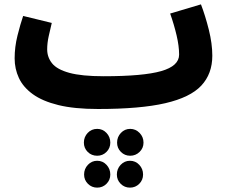

<svg xmlns="http://www.w3.org/2000/svg" viewBox="-20 -478 1043 879"><path d="M429 21Q320 21 247 3Q174 -15 130 -47Q86 -79 66.5 -121Q47 -163 47 -211Q47 -263 60 -315Q73 -367 86 -405L217 -373Q210 -344 203 -312.5Q196 -281 196 -252Q196 -216 218.5 -188Q241 -160 297.5 -144.5Q354 -129 454 -129V-128L455 -129Q636 -129 718 -152.5Q800 -176 800 -228Q800 -267 788.5 -316Q777 -365 759 -416L900 -458Q920 -406 936 -342Q952 -278 952 -223Q952 -140 901.5 -86Q851 -32 736.5 -5.5Q622 21 429 21ZM576 235Q551 235 533.5 217.5Q516 200 516 175Q516 149 533.5 130.5Q551 112 576 112Q601 112 619 130.5Q637 149 637 175Q637 200 619 217.5Q601 235 576 235ZM425 235Q399 235 381.5 217.5Q364 200 364 175Q364 149 381.5 130.5Q399 112 425 112Q450 112 467.5 130.5Q485 149 485 175Q485 200 467.5 217.5Q450 235 425 235ZM575 381Q550 381 532.5 363.5Q515 346 515 321Q515 295 532.5 276.5Q550 258 575 258Q600 258 617.5 276.5Q635 295 635 321Q635 346 617.5 363.5Q600 381 575 381ZM425 381Q400 381 382.5 363.5Q365 346 365 321Q365 295 382.5 276.5Q400 258 425 258Q450 258 467.5 276.5Q485 295 485 321Q485 346 467.5 363.5Q450 381 425 381Z"/></svg>

Font: Noto Sans Arabic SemCond ExtBd
Style: Regular
Weight: 800
Width: 4
Designer: Monotype Design Team, Nadine Chahine, Nizar Qandah and Khaled Hosny
Foundry: Monotype Imaging Inc.
Version: Version 2.012; ttfautohint (v1.8.4.7-5d5b)